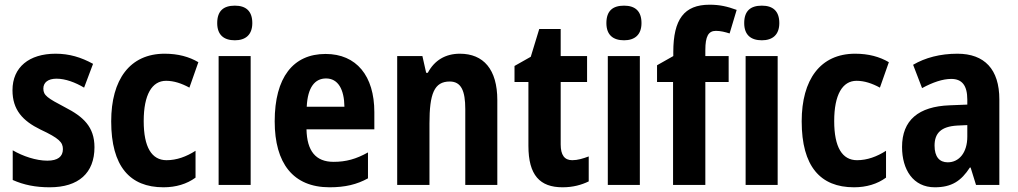

<svg xmlns="http://www.w3.org/2000/svg" viewBox="-20 -785 4321 815"><path d="M381 -160C381 -247 333 -290 257 -329C181 -369 164 -380 164 -409C164 -435 184 -451 220 -451C258 -451 300 -435 337 -413L375 -514C324 -542 274 -557 216 -557C104 -557 33 -500 33 -402C33 -319 76 -272 152 -235C231 -198 247 -181 247 -152C247 -120 225 -103 181 -103C133 -103 77 -122 34 -147V-21C81 0 131 10 191 10C314 10 381 -51 381 -160Z M674 10C727 10 773 -4 810 -31V-145C771 -120 730 -105 687 -105C624 -105 590 -160 590 -271C590 -383 625 -442 685 -442C718 -442 751 -431 784 -413L822 -521C783 -544 736 -557 679 -557C531 -557 452 -447 452 -270C452 -79 531 10 674 10Z M977 -761C929 -761 902 -739 902 -687C902 -637 930 -614 977 -614C1022 -614 1051 -637 1051 -687C1051 -738 1024 -761 977 -761ZM1044 -547H908V0H1044Z M1362 -556C1224 -556 1146 -456 1146 -270C1146 -92 1224 10 1379 10C1445 10 1495 -2 1542 -28V-138C1492 -110 1449 -98 1396 -98C1320 -98 1283 -144 1281 -236H1569V-309C1569 -463 1493 -556 1362 -556ZM1364 -452C1415 -452 1441 -406 1442 -332H1282C1286 -415 1317 -452 1364 -452Z M1932 -557C1871 -557 1824 -529 1796 -476H1789L1773 -547H1666V0H1803V-261C1803 -387 1823 -439 1889 -439C1938 -439 1955 -399 1955 -322V0H2091V-360C2091 -491 2032 -557 1932 -557Z M2409 -105C2376 -105 2360 -127 2360 -172V-437H2472V-547H2360V-662H2269L2233 -544L2164 -505V-437H2223V-166C2223 -41 2272 10 2368 10C2412 10 2448 0 2479 -15V-121C2455 -112 2432 -105 2409 -105Z M2629 -761C2581 -761 2554 -739 2554 -687C2554 -637 2582 -614 2629 -614C2674 -614 2703 -637 2703 -687C2703 -738 2676 -761 2629 -761ZM2696 -547H2560V0H2696Z M3073 -437V-547H2974V-572C2974 -631 2987 -654 3019 -654C3039 -654 3058 -649 3077 -643L3107 -743C3066 -758 3034 -765 2992 -765C2884 -765 2838 -703 2838 -564V-547L2769 -508V-437H2837V0H2974V-437Z M3214 -761C3166 -761 3139 -739 3139 -687C3139 -637 3167 -614 3214 -614C3259 -614 3288 -637 3288 -687C3288 -738 3261 -761 3214 -761ZM3281 -547H3145V0H3281Z M3605 10C3658 10 3704 -4 3741 -31V-145C3702 -120 3661 -105 3618 -105C3555 -105 3521 -160 3521 -271C3521 -383 3556 -442 3616 -442C3649 -442 3682 -431 3715 -413L3753 -521C3714 -544 3667 -557 3610 -557C3462 -557 3383 -447 3383 -270C3383 -79 3462 10 3605 10Z M4044 -557C3971 -557 3907 -540 3856 -510L3894 -411C3940 -436 3982 -450 4018 -450C4063 -450 4086 -423 4086 -362V-341L4011 -338C3879 -333 3809 -275 3809 -161C3809 -65 3856 10 3948 10C4020 10 4060 -17 4097 -74H4100L4123 0H4222V-363C4222 -491 4159 -557 4044 -557ZM4043 -252 4086 -254V-205C4086 -137 4051 -96 4003 -96C3968 -96 3947 -119 3947 -167C3947 -220 3975 -248 4043 -252Z"/></svg>

Font: Noto Sans Lao UI Cond
Style: Bold
Weight: 700
Width: 3
Designer: Monotype Design Team
Foundry: Monotype Imaging Inc.
Version: Version 2.000